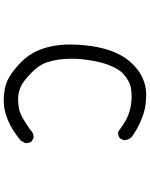

<svg xmlns="http://www.w3.org/2000/svg" viewBox="94 -878 812 1040"><g transform="rotate(90 500.0 -358.0)"><path d="M525 28Q459 28 413 6Q374 -12 323 -60Q221 -155 221 -334Q221 -365 225 -408Q240 -569 312 -654Q389 -744 495 -744Q506 -744 541.5 -741Q577 -738 628 -717.5Q679 -697 724 -664Q739 -645 739 -626V-621L729 -602Q718 -592 700 -592H694Q655 -621 625 -637Q569 -665 502 -665Q490 -665 466 -662.5Q442 -660 420.5 -648.5Q399 -637 378.5 -618.5Q358 -600 338 -555.5Q318 -511 307 -441Q298 -388 298 -341Q298 -264 318 -205Q333 -161 379 -117.5Q425 -74 451 -64Q482 -50 517 -50Q535 -50 561 -53.5Q587 -57 619 -75Q651 -93 683 -116Q700 -134 722 -134H726L745 -124Q755 -112 755 -95V-89L741 -64Q630 28 525 28Z"/></g></svg>

Font: Xiaolai Mono SC
Style: Regular
Weight: 400
Monospace: yes
Designer: LXGW / Nozomi Seto
Version: Version 3.113;September 30, 2024